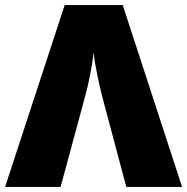

<svg xmlns="http://www.w3.org/2000/svg" viewBox="-20 -734 735 754"><path d="M462 -714H234L0 0H218L316 -362C328 -404 344 -489 348 -529C350 -488 370 -402 380 -360L476 0H695Z"/></svg>

Font: Noto Sans UI Black
Style: Regular
Weight: 900
Designer: Monotype Design Team
Foundry: Monotype Imaging Inc.
Version: Version 1.901